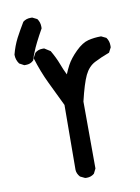

<svg xmlns="http://www.w3.org/2000/svg" viewBox="-90 -872 680 935"><g transform="rotate(-10 250.0 -405.0)"><path d="M158.2 -654.3Q161.1 -654.3 167 -654.3L196.3 -635.7Q217.8 -598.6 229.5 -567.4Q241.2 -536.1 253.9 -510.7Q262.7 -532.2 273.4 -552.7Q290 -584 323.2 -616.7Q356.4 -649.4 386.2 -656.7Q416 -664.1 448.2 -664.1H450.2L474.6 -652.3Q487.3 -634.8 487.3 -613.3Q487.3 -609.4 487.3 -603.5L474.6 -579.1Q434.6 -564.5 400.4 -546.9Q368.2 -530.3 349.6 -491.7Q331.1 -453.1 310.5 -366.2L311.5 -35.2L299.8 -11.7Q284.2 2 262.7 2Q254.9 2 252.9 1L230.5 -9.8Q215.8 -26.4 214.8 -44.9L216.8 -366.2L159.2 -485.4Q129.9 -545.9 108.4 -616.2L121.1 -640.6Q136.7 -654.3 158.2 -654.3ZM19.5 -648.4V-649.4Q30.3 -691.4 48.8 -727.5Q67.4 -762.7 89.8 -799.8Q105.5 -812.5 127 -812.5Q129.9 -812.5 135.7 -812.5L159.2 -800.8Q171.9 -783.2 171.9 -761.7Q171.9 -758.8 171.9 -752.9Q131.8 -681.6 118.2 -645.5Q110.4 -627.9 104.5 -606.4L102.5 -604.5Q87.9 -590.8 66.4 -590.8Q63.5 -590.8 57.6 -590.8L34.2 -603.5Q19.5 -624 19.5 -648.4Z"/></g></svg>

Font: JasonHandwriting2
Style: SemiBold
Weight: 600
Version: Version 1.04.7